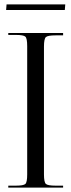

<svg xmlns="http://www.w3.org/2000/svg" viewBox="-20 -852 323 872"><path d="M274.4 -806.6H7.8L9.8 -832H276.4ZM17.6 0V-8.8H51.8Q86.9 -8.8 95.2 -16.6Q103.5 -24.4 103.5 -59.6V-642.6Q103.5 -677.7 95.2 -685.5Q86.9 -693.4 51.8 -693.4H17.6V-702.1H266.6V-691.4H232.4Q197.3 -691.4 188.5 -683.6Q179.7 -675.8 179.7 -640.6V-59.6Q179.7 -24.4 188.5 -16.6Q197.3 -8.8 232.4 -8.8H266.6V0Z"/></svg>

Font: FoglihtenNo07
Style: Regular
Weight: 500
Designer: gluk (gluksza@wp.pl)
Foundry: gluk (gluksza@wp.pl)
Version: Version 0.871